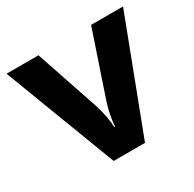

<svg xmlns="http://www.w3.org/2000/svg" viewBox="-126 -679 820 812"><g transform="rotate(-30 284.5 -273.0)"><path d="M208 0 0 -546H156L261 -235Q270 -207 275.5 -177Q281 -147 282 -123H286Q289 -177 308 -235L413 -546H569L361 0Z"/></g></svg>

Font: RS Noto Sans
Style: Bold
Weight: 700
Designer: Monotype Design Team
Foundry: Monotype Imaging Inc.
Version: Version 3.10